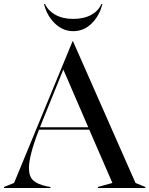

<svg xmlns="http://www.w3.org/2000/svg" viewBox="-35 -935 743 955"><path d="M-15 -5 35 -25 326 -730H328L639 -25L688 -5V0H452V-5L524 -25L409 -290H159Q109 -161 109 -99Q109 -57 130.5 -37.5Q152 -18 199 -8L216 -5V0H-15ZM404 -302 280 -589 176 -333 164 -302ZM184 -915H189Q204 -882 240.5 -861.5Q277 -841 329 -841Q383 -841 419.5 -861.5Q456 -882 469 -915H474Q461 -859 422 -819.5Q383 -780 329 -780Q277 -780 237 -819.5Q197 -859 184 -915Z"/></svg>

Font: Nyght Serif
Style: Regular
Weight: 400
Designer: Maksym Kobuzan
Version: Version 0.410;July 4, 2025;FontCreator 15.0.0.2958 64-bit